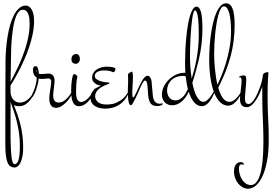

<svg xmlns="http://www.w3.org/2000/svg" viewBox="-20 -651 1683 1161"><path d="M67.9 361.8Q54.7 361.8 44.2 355.7Q33.7 349.6 26.6 334Q19.5 318.4 15.9 292Q12.2 265.6 12.2 225.1Q12.2 137.2 12.2 72.5Q12.2 7.8 12.5 -39.6Q12.7 -86.9 12.7 -120.1Q12.7 -153.3 12.9 -179Q13.2 -204.6 13.2 -225.8Q13.2 -247.1 13.2 -270Q13.2 -307.1 16.1 -347.2Q19 -387.2 25.1 -425.8Q31.2 -464.4 41 -499Q50.8 -533.7 64.5 -560.1Q78.1 -586.4 96.2 -601.8Q114.3 -617.2 137.2 -617.2Q146 -617.2 154.8 -611.6Q163.6 -606 170.7 -594.5Q177.7 -583 181.9 -565.9Q186 -548.8 186 -525.9Q186 -485.8 177.5 -444.3Q168.9 -402.8 155.3 -362.8Q141.6 -322.8 125 -286.1Q108.4 -249.5 92.8 -219.2Q77.1 -189 64 -167Q50.8 -145 43.9 -134.8Q43.9 -133.3 43.7 -131.1Q43.5 -128.9 43.5 -124.3Q43.5 -119.6 43.5 -111.6Q43.5 -103.5 43.9 -89.8Q45.4 -75.7 50.5 -64.7Q55.7 -53.7 63.2 -46.1Q70.8 -38.6 79.8 -34.7Q88.9 -30.8 98.1 -30.8Q117.7 -30.8 132.6 -38.8Q147.5 -46.9 159.2 -59.3Q170.9 -71.8 179.7 -87.2Q188.5 -102.5 195.8 -117.2L199.2 -115.2Q194.8 -104 186.8 -85.9Q178.7 -67.9 166.3 -50.8Q153.8 -33.7 136.2 -21.2Q118.7 -8.8 95.2 -8.8Q88.4 -8.8 80.3 -10Q72.3 -11.2 64 -16.1Q76.2 14.6 86.4 44.2Q96.7 73.7 104.2 105Q111.8 136.2 116 170.7Q120.1 205.1 120.1 246.1Q120.1 272 116 293.2Q111.8 314.5 105 329.8Q98.1 345.2 88.4 353.5Q78.6 361.8 67.9 361.8ZM45.9 -272.9Q45.9 -258.8 45.7 -242.7Q45.4 -226.6 44.9 -211.2Q44.4 -195.8 44.2 -181.6Q43.9 -167.5 43.9 -157.2Q52.2 -172.9 64.2 -195.8Q76.2 -218.8 89.1 -246.3Q102.1 -273.9 114.5 -305.7Q127 -337.4 137 -370.6Q147 -403.8 153.1 -438Q159.2 -472.2 159.2 -504.9Q159.2 -522.5 157.5 -538.3Q155.8 -554.2 151.1 -565.9Q146.5 -577.6 138.4 -584.7Q130.4 -591.8 117.2 -591.8Q103.5 -591.8 92.8 -579.3Q82 -566.9 74.2 -544.7Q66.4 -522.5 61 -492.2Q55.7 -461.9 52.2 -426.5Q48.8 -391.1 47.4 -351.8Q45.9 -312.5 45.9 -272.9ZM100.1 229Q100.1 190.4 95.2 155.3Q90.3 120.1 82.5 87.6Q74.7 55.2 64.5 24.7Q54.2 -5.9 43.9 -35.2V47.9Q43.9 83 43.7 118.4Q43.5 153.8 43.9 186.5Q44.4 219.2 45.7 247.6Q46.9 275.9 49.3 296.9Q51.8 317.9 56.4 329.8Q61 341.8 67.9 341.8Q75.2 341.8 81.3 336.2Q87.4 330.6 91.6 317.6Q95.7 304.7 97.9 283Q100.1 261.2 100.1 229Z M273.9 -206.1Q286.1 -206.1 293.5 -200.9Q300.8 -195.8 304.4 -188.7Q308.1 -181.6 309.1 -174.3Q310.1 -167 310.1 -162.1Q310.1 -156.2 308.6 -143.6Q307.1 -130.9 305.7 -117.2Q304.2 -103.5 302.7 -91.8Q301.3 -80.1 301.3 -76.2Q301.3 -66.4 302.7 -58.3Q304.2 -50.3 308.1 -43.9Q312 -37.6 318.8 -34.2Q325.7 -30.8 336.9 -30.8Q357.4 -30.8 379.9 -51.3Q402.3 -71.8 421.9 -107.9L424.8 -106Q419.4 -87.9 408.2 -69.1Q397 -50.3 382.3 -34.7Q367.7 -19 351.1 -9Q334.5 1 318.8 1Q305.7 1 297.6 -4.6Q289.6 -10.3 285.2 -18.8Q280.8 -27.3 279.3 -37.4Q277.8 -47.4 277.8 -56.2Q277.8 -66.9 279.8 -81.3Q281.7 -95.7 283.9 -110.1Q286.1 -124.5 288.1 -137.2Q290 -149.9 290 -157.2Q290 -163.6 287.8 -167.5Q285.6 -171.4 282.2 -173.6Q278.8 -175.8 275.4 -176.3Q272 -176.8 270 -176.8Q264.6 -176.8 256.1 -175.3Q247.6 -173.8 231.9 -173.8Q227.5 -173.8 223.1 -174.3Q218.8 -174.8 213.9 -175.8Q212.4 -156.7 207.8 -138.7Q203.1 -120.6 197.5 -105.5Q191.9 -90.3 186 -79.3Q180.2 -68.4 176.3 -64Q169.9 -64 169.9 -69.8Q170.4 -72.8 175 -81.8Q179.7 -90.8 185.3 -105Q190.9 -119.1 196 -138.7Q201.2 -158.2 202.1 -182.1Q179.2 -195.3 179.2 -229Q179.2 -238.3 182.9 -244.6Q186.5 -251 193.8 -251Q204.6 -251 209.2 -238.5Q213.9 -226.1 214.8 -205.1Q218.3 -204.1 221.4 -203.6Q224.6 -203.1 229 -203.1Q241.7 -203.1 252.7 -204.6Q263.7 -206.1 273.9 -206.1ZM199.2 -217.8Q199.2 -215.8 201.2 -213.9Q200.7 -216.3 200.4 -218.8Q200.2 -221.2 199.7 -222.7Q199.2 -224.6 199.2 -226.1Q197.8 -226.1 196.8 -224.6Q195.8 -223.1 199.2 -217.8Z M428.2 -203.1Q432.1 -203.1 435.8 -200.9Q439.5 -198.7 442.1 -196.3Q444.8 -193.8 446.5 -191.2Q448.2 -188.5 448.2 -188Q448.2 -187.5 447 -182.9Q445.8 -178.2 444.1 -167.5Q442.4 -156.7 441.2 -139.4Q439.9 -122.1 439.9 -96.2Q439.9 -61.5 448.5 -47.9Q457 -34.2 469.2 -34.2Q481.4 -34.2 493.4 -41.5Q505.4 -48.8 516.1 -60.5Q526.9 -72.3 536.4 -87.2Q545.9 -102.1 553.2 -117.2L556.2 -115.2Q554.2 -110.4 550.3 -100.3Q546.4 -90.3 540.5 -78.6Q534.7 -66.9 526.6 -54.4Q518.6 -42 508.1 -32Q497.6 -22 485.1 -15.4Q472.7 -8.8 458 -8.8Q447.8 -8.8 439.2 -12.7Q430.7 -16.6 424.1 -27.1Q417.5 -37.6 413.8 -56.2Q410.2 -74.7 410.2 -104Q410.2 -119.1 411.4 -136.5Q412.6 -153.8 414.8 -168.7Q417 -183.6 420.4 -193.4Q423.8 -203.1 428.2 -203.1ZM439.9 -324.2Q452.1 -324.2 457.5 -315.7Q462.9 -307.1 462.9 -294.9Q462.9 -280.8 455.1 -272.9Q447.3 -265.1 436 -265.1Q427.7 -265.1 419.9 -271.5Q412.1 -277.8 412.1 -292Q412.1 -307.6 419.9 -315.9Q427.7 -324.2 439.9 -324.2Z M671.9 -241.2Q678.2 -239.7 678.2 -232.9Q678.2 -231 677 -227.8Q675.8 -224.6 674.1 -221.4Q672.4 -218.3 670.4 -216.1Q668.5 -213.9 667 -213.9Q664.6 -213.9 661.1 -215.6Q657.7 -217.3 651.4 -219.5Q645 -221.7 634.8 -223.4Q624.5 -225.1 607.9 -225.1Q584.5 -225.1 568.8 -216.3Q553.2 -207.5 553.2 -191.9Q553.2 -180.7 562.7 -173.1Q572.3 -165.5 585.2 -161.1Q598.1 -156.7 611.6 -154.8Q625 -152.8 632.3 -152.8Q637.7 -152.8 639.4 -151.1Q641.1 -149.4 641.1 -147.9Q641.1 -144 637.9 -143.3Q634.8 -142.6 629.9 -141.1Q617.2 -136.7 604 -130.1Q590.8 -123.5 579.8 -114.5Q568.8 -105.5 562 -94.2Q555.2 -83 555.2 -69.8Q555.2 -47.9 573 -33.4Q590.8 -19 623 -19Q659.7 -19 684.1 -30Q708.5 -41 724.4 -55.7Q740.2 -70.3 749 -85.2Q757.8 -100.1 762.2 -107.9L765.1 -106Q756.8 -82 743.9 -61.5Q731 -41 712.6 -26.1Q694.3 -11.2 669.9 -2.7Q645.5 5.9 614.3 5.9Q595.2 5.9 579.1 1.2Q563 -3.4 551.3 -11.7Q539.6 -20 533.2 -32.2Q526.9 -44.4 526.9 -60.1Q526.9 -78.1 535.2 -91.3Q543.5 -104.5 554.2 -113Q564.9 -121.6 575.4 -126.2Q585.9 -130.9 590.3 -132.8Q575.2 -135.3 563.5 -141.1Q553.7 -146.5 545.4 -156Q537.1 -165.5 537.1 -182.1Q537.1 -197.3 544.4 -209.7Q551.8 -222.2 564.2 -230.5Q576.7 -238.8 593 -243.4Q609.4 -248 627.9 -248Q638.7 -248 649.7 -246.6Q660.6 -245.1 671.9 -241.2Z M776.9 -217.8Q779.3 -217.8 780.8 -213.9Q782.2 -210 783 -204.6Q783.7 -199.2 783.7 -193.1Q783.7 -187 783.7 -182.1Q783.7 -169.4 783 -156Q782.2 -142.6 781.5 -130.1Q780.8 -117.7 780.3 -107.2Q779.8 -96.7 779.8 -89.8Q779.8 -77.1 780.8 -69.6Q781.7 -62 785.6 -62Q788.1 -62 792 -68.4Q795.9 -74.7 800.5 -83.7Q805.2 -92.8 809.6 -103Q814 -113.3 817.9 -121.1Q822.8 -131.3 828.9 -143.8Q835 -156.2 841.8 -167.2Q848.6 -178.2 856.2 -185.5Q863.8 -192.9 872.1 -192.9Q877.4 -192.9 881.6 -189.9Q885.7 -187 888.7 -182.4Q891.6 -177.7 893.3 -172.6Q895 -167.5 896 -163.1Q897.5 -151.9 899.2 -127.7Q900.9 -103.5 903.8 -76.2Q906.2 -48.8 917 -36.4Q927.7 -23.9 944.8 -23.9Q951.7 -23.9 955.8 -24.9Q960 -25.9 962.9 -25.9Q965.3 -25.9 963.9 -21Q963.4 -20 961.7 -18.3Q960 -16.6 956.1 -14.6Q952.1 -12.7 945.6 -11.2Q939 -9.8 929.7 -9.8Q914.1 -9.8 903.8 -14.9Q893.6 -20 887.2 -31.2Q880.9 -42.5 877.9 -60.3Q875 -78.1 874 -103Q873 -114.7 872.3 -125.7Q871.6 -136.7 869.9 -145.3Q868.2 -153.8 865.2 -158.9Q862.3 -164.1 856.9 -164.1Q852.5 -164.1 846.4 -155.3Q840.3 -146.5 834.5 -134.5Q828.6 -122.6 823.5 -109.9Q818.4 -97.2 814.9 -89.8Q804.2 -66.9 797.1 -52.2Q790 -37.6 781.7 -23.9Q779.3 -20 776.6 -17.6Q773.9 -15.1 770 -15.1Q764.2 -15.1 760.7 -24.9Q757.3 -34.7 755.6 -47.4Q753.9 -60.1 753.4 -73Q752.9 -85.9 752.9 -92.8Q752.9 -100.6 753.2 -111.8Q753.4 -123 753.9 -133.8Q754.4 -144.5 754.6 -153.3Q754.9 -162.1 754.9 -165Q754.9 -168 754.6 -173.1Q754.4 -178.2 754.4 -183.3Q754.4 -188.5 754.2 -192.6Q753.9 -196.8 753.9 -198.2Q753.9 -202.1 756.1 -204.8Q758.3 -207.5 760.7 -209Q763.2 -210.4 768.6 -214.1Q773.9 -217.8 776.9 -217.8Z M1101.1 -210.9Q1099.6 -225.1 1099.4 -240.2Q1099.1 -255.4 1099.1 -272Q1099.1 -307.1 1100.8 -345.9Q1102.5 -384.8 1106.2 -422.4Q1109.9 -460 1115.2 -494.1Q1120.6 -528.3 1128.4 -554.2Q1136.2 -580.1 1146 -595.5Q1155.8 -610.8 1168 -610.8Q1186.5 -610.8 1195.3 -578.1Q1204.1 -545.4 1204.1 -477.1Q1204.1 -437 1199 -387.5Q1193.8 -337.9 1181.2 -286.1Q1170.4 -241.7 1160.9 -208.3Q1151.4 -174.8 1143.1 -149.9Q1147.5 -126.5 1154.1 -105.5Q1160.6 -84.5 1168.9 -68.8Q1177.2 -53.2 1187.5 -44.2Q1197.8 -35.2 1210 -35.2Q1220.2 -35.2 1230.5 -43.5Q1240.7 -51.8 1249.8 -63Q1258.8 -74.2 1265.9 -85.9Q1272.9 -97.7 1276.9 -105L1281.2 -103Q1281.2 -103 1278.8 -96.2Q1276.4 -89.4 1271.5 -78.9Q1266.6 -68.4 1259.5 -56.2Q1252.4 -43.9 1243.7 -33.4Q1234.9 -22.9 1224.1 -15.9Q1213.4 -8.8 1201.2 -8.8Q1174.8 -8.8 1154.8 -31.2Q1134.8 -53.7 1121.1 -96.2Q1114.3 -80.6 1104 -65.7Q1093.8 -50.8 1081.1 -39.3Q1068.4 -27.8 1053 -21Q1037.6 -14.2 1021 -14.2Q1008.3 -14.2 996.8 -18.6Q985.4 -22.9 977.1 -31.5Q968.8 -40 963.9 -51.8Q959 -63.5 959 -78.1Q959 -103 970.2 -126.7Q981.4 -150.4 1000.5 -169.2Q1019.5 -188 1044.2 -199.5Q1068.8 -210.9 1096.2 -210.9ZM1159.2 -587.9Q1153.8 -587.9 1149.7 -574Q1145.5 -560.1 1142.1 -537.1Q1138.7 -514.2 1136.2 -484.4Q1133.8 -454.6 1132.1 -423.3Q1130.4 -392.1 1129.6 -361.6Q1128.9 -331.1 1128.9 -306.2Q1128.9 -277.3 1131.3 -243.4Q1133.8 -209.5 1139.2 -175.8Q1146.5 -199.2 1154.3 -228.8Q1162.1 -258.3 1168.2 -292.2Q1174.3 -326.2 1178.2 -364Q1182.1 -401.9 1182.1 -442.9Q1182.1 -476.6 1180.7 -503.4Q1179.2 -530.3 1176.5 -549.1Q1173.8 -567.9 1169.4 -577.9Q1165 -587.9 1159.2 -587.9ZM1040 -43.9Q1055.2 -43.9 1066.9 -50.5Q1078.6 -57.1 1087.9 -67.1Q1097.2 -77.1 1104 -89.4Q1110.8 -101.6 1116.2 -112.8Q1111.3 -130.4 1108.4 -149.2Q1105.5 -168 1103 -189Q1095.7 -191.9 1086.9 -191.9Q1061.5 -191.9 1043.2 -183.8Q1024.9 -175.8 1013.2 -163.1Q1001.5 -150.4 995.8 -134.8Q990.2 -119.1 990.2 -104Q990.2 -78.1 1004.2 -61Q1018.1 -43.9 1040 -43.9Z M1447.8 -106Q1446.8 -102.5 1440.2 -87.6Q1433.6 -72.8 1422.1 -55.9Q1410.6 -39.1 1394.8 -25.6Q1378.9 -12.2 1358.9 -12.2Q1333 -12.2 1312 -32Q1291 -51.8 1276.1 -88.1Q1261.2 -124.5 1253.2 -176.3Q1245.1 -228 1245.1 -292Q1245.1 -327.1 1247.6 -366Q1250 -404.8 1255.4 -442.4Q1260.7 -480 1268.8 -514.2Q1276.9 -548.3 1288.1 -574.2Q1299.3 -600.1 1314.2 -615.5Q1329.1 -630.9 1347.2 -630.9Q1374 -630.9 1386.5 -598.1Q1398.9 -565.4 1398.9 -497.1Q1398.9 -457 1393.1 -407.5Q1387.2 -357.9 1373 -306.2Q1354.5 -240.7 1334.2 -194.6Q1314 -148.4 1299.8 -121.1Q1305.2 -102.1 1311.8 -86.4Q1318.4 -70.8 1326.7 -59.3Q1335 -47.9 1344.7 -41.5Q1354.5 -35.2 1366.2 -35.2Q1380.9 -35.2 1393.6 -43.9Q1406.2 -52.7 1416.3 -64.5Q1426.3 -76.2 1433.6 -88.4Q1440.9 -100.6 1444.8 -107.9ZM1274.9 -326.2Q1274.9 -305.7 1276.1 -282Q1277.3 -258.3 1279.8 -233.9Q1282.2 -209.5 1285.9 -185.1Q1289.6 -160.6 1294.9 -138.2Q1305.2 -159.7 1319.1 -193.4Q1333 -227.1 1345.9 -269.3Q1358.9 -311.5 1367.9 -360.8Q1377 -410.2 1377 -462.9Q1377 -496.1 1374.3 -523.7Q1371.6 -551.3 1366.2 -571Q1360.8 -590.8 1352.8 -601.8Q1344.7 -612.8 1334 -612.8Q1323.7 -612.8 1315.4 -598.4Q1307.1 -584 1300.5 -560.5Q1293.9 -537.1 1289.1 -506.8Q1284.2 -476.6 1281 -444.8Q1277.8 -413.1 1276.4 -382.1Q1274.9 -351.1 1274.9 -326.2Z M1395 386.2Q1395 357.4 1406.5 343.3Q1418 329.1 1436 329.1Q1444.3 329.1 1449.2 332.8Q1454.1 336.4 1454.1 341.8Q1454.1 345.2 1451.2 345.2Q1449.2 345.2 1447 344Q1444.8 342.8 1440.9 342.8Q1435.5 342.8 1430.2 347.9Q1424.8 353 1424.8 367.2Q1424.8 383.8 1429.4 401.6Q1434.1 419.4 1443.1 434.1Q1452.1 448.7 1465.8 458.3Q1479.5 467.8 1497.1 467.8Q1512.2 467.8 1523.9 457.3Q1535.6 446.8 1543.9 428.5Q1552.2 410.2 1557.9 385.3Q1563.5 360.4 1566.7 331.8Q1569.8 303.2 1571.3 272Q1572.8 240.7 1572.8 210Q1572.8 179.7 1572.3 155Q1571.8 130.4 1571 108.4Q1570.3 86.4 1569.3 65.7Q1568.4 44.9 1567.6 22.2Q1566.9 -0.5 1566.4 -26.6Q1565.9 -52.7 1565.9 -85V-127Q1559.1 -106.4 1549.1 -84.5Q1539.1 -62.5 1526.9 -44.4Q1514.6 -26.4 1501 -14.6Q1487.3 -2.9 1473.1 -2.9Q1450.2 -2.9 1440.7 -15.6Q1431.2 -28.3 1431.2 -53.2Q1431.2 -60.5 1432.6 -75.9Q1434.1 -91.3 1436 -108.2Q1438 -125 1439.5 -139.9Q1440.9 -154.8 1440.9 -162.1Q1440.9 -183.1 1433.1 -183.1Q1432.1 -183.1 1431.6 -182.9Q1431.2 -182.6 1430.2 -182.6Q1429.2 -182.1 1428.7 -182.1Q1425.8 -182.1 1425.8 -186Q1425.8 -187.5 1433.1 -191.2Q1440.4 -194.8 1454.1 -194.8Q1460.4 -194.8 1463.4 -192.4Q1466.3 -189.9 1467.5 -185.3Q1468.8 -180.7 1468.8 -174.3Q1468.8 -168 1468.8 -160.2Q1468.8 -153.3 1467.5 -138.4Q1466.3 -123.5 1464.8 -107.2Q1463.4 -90.8 1462.2 -76.4Q1460.9 -62 1460.9 -56.2Q1460.9 -37.1 1467 -29.5Q1473.1 -22 1483.9 -22Q1492.2 -22 1501.7 -31Q1511.2 -40 1520.3 -54.7Q1529.3 -69.3 1537.4 -87.6Q1545.4 -106 1552.2 -124.5Q1559.1 -143.1 1563.2 -159.9Q1567.4 -176.8 1568.8 -188V-189V-192.9Q1568.8 -198.7 1572 -203.1Q1575.2 -207.5 1579.8 -210Q1584.5 -212.4 1589.6 -213.6Q1594.7 -214.8 1599.1 -214.8Q1602.1 -214.8 1602.5 -212.9Q1603 -210.9 1603 -210Q1603 -208.5 1600.6 -174.8Q1598.1 -141.1 1598.1 -80.1Q1598.1 -43 1598.6 -16.8Q1599.1 9.3 1599.9 29.5Q1600.6 49.8 1601.6 66.7Q1602.5 83.5 1603.3 101.8Q1604 120.1 1604.5 142.1Q1605 164.1 1605 194.8Q1605 268.6 1594.5 324Q1584 379.4 1566.4 416.3Q1548.8 453.1 1526.4 471.7Q1503.9 490.2 1480 490.2Q1463.4 490.2 1448 481.9Q1432.6 473.6 1420.9 459.5Q1409.2 445.3 1402.1 426.5Q1395 407.7 1395 386.2Z"/></svg>

Font: Stalemate
Style: Regular
Weight: 400
Designer: Astigmatic (AOETI)
Foundry: Astigmatic (AOETI)
Version: Version 001.000